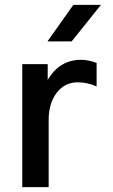

<svg xmlns="http://www.w3.org/2000/svg" viewBox="-20 -773 465 793"><path d="M315 -526Q345 -526 379 -513V-416Q341 -433 301 -433Q247 -433 214 -389.5Q181 -346 181 -278V0H72V-508H177V-443Q226 -526 315 -526ZM283 -753H397L276 -602H176Z"/></svg>

Font: Metropolitano Medium
Style: Regular
Weight: 500
Designer: Fonts by Alex Slobzheninov & Chris M. Simpson / Changes by Cristiano Sobral
Foundry: Fonts by Alex Slobzheninov & Chris M. Simpson / Changes by Cristiano Sobral
Version: Version 1.00;August 30, 2020;FontCreator 13.0.0.2681 64-bit